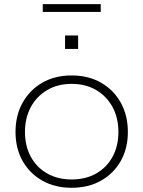

<svg xmlns="http://www.w3.org/2000/svg" viewBox="-20 -905 698 934"><path d="M328.5 8.5Q247.5 8.5 186 -26.2Q124.5 -61 90 -122Q55.5 -183 55.5 -263Q55.5 -343.5 90 -405.5Q124.5 -467.5 185.8 -502.8Q247 -538 328.5 -538Q410 -538 471.5 -502.8Q533 -467.5 567.5 -405.5Q602 -343.5 602 -263Q602 -183 567.5 -122Q533 -61 471.5 -26.2Q410 8.5 328.5 8.5ZM328.5 -32Q396.5 -32 447.8 -61Q499 -90 527.5 -142.2Q556 -194.5 556 -263Q556 -331.5 527.5 -384.2Q499 -437 447.8 -467Q396.5 -497 328.5 -497Q261 -497 209.8 -467Q158.5 -437 130 -384.2Q101.5 -331.5 101.5 -263Q101.5 -194.5 130 -142.2Q158.5 -90 209.8 -61Q261 -32 328.5 -32ZM296.5 -732.5H360V-667H296.5ZM470 -885V-847H188V-885Z"/></svg>

Font: Hepta Slab Light
Style: Regular
Weight: 300
Designer: Michael LaGattuta
Foundry: Michael LaGattuta
Version: Version 1.102